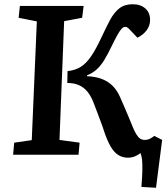

<svg xmlns="http://www.w3.org/2000/svg" viewBox="-20 -731 786 907"><path d="M299 -395Q336 -399 362 -415.5Q388 -432 411 -466Q434 -500 460 -556Q481 -601 499.5 -636Q518 -671 543 -691Q568 -711 607 -711Q644 -711 666.5 -691Q689 -671 689 -637Q689 -609 672 -587Q655 -565 629 -553L592 -592Q587 -598 582 -601Q577 -604 571 -604Q563 -604 554.5 -595Q546 -586 535 -566.5Q524 -547 508 -514Q488 -472 471 -445Q454 -418 435 -401.5Q416 -385 391 -375V-371Q434 -369 463.5 -357Q493 -345 513 -324.5Q533 -304 546 -275Q556 -253 565.5 -230.5Q575 -208 584.5 -186Q594 -164 603 -141Q614 -113 623.5 -97.5Q633 -82 642.5 -76Q652 -70 665 -70Q676 -70 686 -74.5Q696 -79 709 -89L746 -70L717 156L648 152Q652 103 652.5 72.5Q653 42 651 23Q649 4 643 -8Q632 2 616.5 8Q601 14 584 14Q560 14 540 2Q520 -10 503.5 -37.5Q487 -65 471 -113Q465 -133 457 -153Q449 -173 441.5 -194.5Q434 -216 425 -238Q412 -274 395 -295.5Q378 -317 354.5 -328Q331 -339 298 -339ZM154 -630 68 -647 74 -703H375L368 -647L283 -631L261 -70L356 -57L351 0H42L47 -57L130 -69Z"/></svg>

Font: Literata 18pt SemiBold
Style: Italic
Weight: 600
Italic angle: -2°
Designer: Latin by Veronika Burian and Jose Scaglione. Greek by Irene Vlachou. Cyrillic by Vera Evstafieva
Foundry: TypeTogether
Version: Version 3.103;gftools[0.9.29]